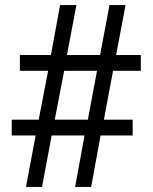

<svg xmlns="http://www.w3.org/2000/svg" viewBox="-20 -734 599 754"><path d="M82 0 120 -202H26V-264H132L169 -456H58V-518H180L216 -714H280L243 -518H373L410 -714H473L436 -518H533V-456H424L388 -264H501V-202H375L338 0H275L312 -202H183L145 0ZM195 -264H325L361 -456H232Z"/></svg>

Font: Noto Serif Thai Medium
Style: Regular
Weight: 500
Version: Version 2.001